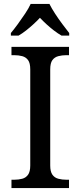

<svg xmlns="http://www.w3.org/2000/svg" viewBox="-20 -951 407 971"><path d="M38 0V-42H51Q74 -42 92.5 -47Q111 -52 122 -67.5Q133 -83 133 -114V-600Q133 -632 122 -647Q111 -662 92.5 -667Q74 -672 51 -672H38V-714H329V-672H316Q294 -672 275 -667Q256 -662 245 -647Q234 -632 234 -600V-114Q234 -83 245 -67.5Q256 -52 275 -47Q294 -42 316 -42H329V0ZM35 -784Q51 -803 70 -829Q89 -855 107 -882Q125 -909 135 -931H230Q241 -909 258.5 -882Q276 -855 295.5 -829Q315 -803 330 -784V-771H291Q272 -782 252.5 -797Q233 -812 215 -828.5Q197 -845 182 -861Q167 -845 149 -828.5Q131 -812 112 -797Q93 -782 74 -771H35Z"/></svg>

Font: Noto Serif Hebrew
Style: Regular
Weight: 400
Designer: Monotype Design Team
Foundry: Monotype Imaging Inc.
Version: Version 2.003